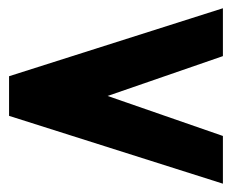

<svg xmlns="http://www.w3.org/2000/svg" viewBox="-20 -582 590 466"><path d="M521 -136.2 2 -300.8V-397L521 -562V-445.8L241.2 -349.1L521 -252Z"/></svg>

Font: Akaash Gobhi
Style: Regular
Weight: 400
Designer: Kulbir Singh Thind, MD
Foundry: Punjab Online
Version: Version 1.200